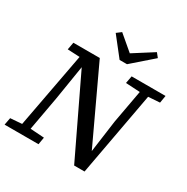

<svg xmlns="http://www.w3.org/2000/svg" viewBox="-197 -1046 1183 1216"><g transform="rotate(30 394.0 -438.0)"><path d="M-2 0 8 -53 112 -61H135L255 -53L246 0ZM81 0 204 -657H255L199 -310L143 0ZM532 -613 542 -667H790L781 -613L679 -606H656ZM592 -131 552 -73 592 -365 647 -667H708L585 4H509L235 -568L218 -572L211 -608L106 -613L116 -667H309L560 -131ZM350 -880 482 -768H428L604 -880L628 -850L478 -719H424L317 -855Z"/></g></svg>

Font: Source Serif 4 Medium
Style: Italic
Weight: 500
Italic angle: -12°
Designer: Frank Grießhammer
Foundry: Adobe Systems Incorporated
Version: Version 4.004;hotconv 1.0.116;makeotfexe 2.5.65601